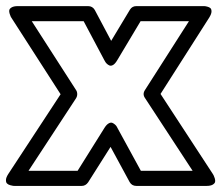

<svg xmlns="http://www.w3.org/2000/svg" viewBox="-78 -589 731 634"><path d="M-50.8 -14.2 122.1 -277.8 -40 -529.8Q-41 -531.2 -42.5 -533.9Q-43.9 -536.6 -46.1 -543.5Q-48.3 -550.3 -47.4 -555.4Q-46.4 -560.5 -39.3 -564.7Q-32.2 -568.8 -19 -568.8H212.9Q227.5 -568.8 234.9 -556.2L289.1 -454.1L351.1 -557.1Q358.4 -568.8 372.1 -568.8H591.8Q593.8 -568.8 596.7 -568.8Q599.6 -568.8 606.4 -567.1Q613.3 -565.4 616.9 -562Q620.6 -558.6 620.4 -550.5Q620.1 -542.5 612.8 -530.8L452.1 -278.8L625 -14.2Q626 -12.7 627.4 -10Q628.9 -7.3 631.1 -0.5Q633.3 6.3 632.3 11.5Q631.3 16.6 624.3 20.8Q617.2 24.9 604 24.9H372.1Q357.4 24.9 350.1 12.2L287.1 -104L212.9 13.2Q204.6 24.9 191.9 24.9H-29.8Q-31.7 24.9 -34.7 24.7Q-37.6 24.4 -44.4 22.5Q-51.3 20.5 -54.9 16.8Q-58.6 13.2 -58.3 5.1Q-58.1 -2.9 -50.8 -14.2ZM16.1 -24.9H178.2L267.1 -167Q273.9 -177.7 281 -181.6Q288.1 -185.5 293 -183.3Q297.9 -181.2 302 -177.5Q306.2 -173.8 308.1 -169.9L310.1 -166L387.2 -24.9H558.1L400.9 -265.1Q391.6 -278.3 400.9 -292L545.9 -519H386.2L309.1 -390.1Q302.2 -378.4 295.4 -374.5Q288.6 -370.6 283.4 -372.8Q278.3 -375 274.4 -378.9Q270.5 -382.8 268.6 -386.7L266.1 -391.1L198.2 -519H26.9L172.9 -292Q176.8 -286.6 177 -278.8Q177.2 -271 172.9 -264.2Z"/></svg>

Font: Trueno ExtraBold Outline
Style: Regular
Weight: 800
Width: 6
Designer: Julieta Ulanovsky
Foundry: Julieta Ulanovsky
Version: Version 3.001b | FøM Fix